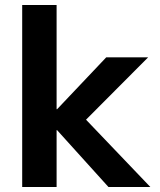

<svg xmlns="http://www.w3.org/2000/svg" viewBox="-20 -750 642 770"><path d="M69 0V-730H207V-312H209L406 -520H574L325 -270L583 0H415L209 -228H207V0Z"/></svg>

Font: M PLUS 1 Thin
Style: Bold
Weight: 700
Version: Version 1.001